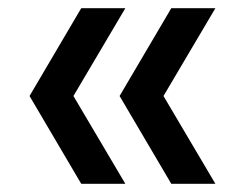

<svg xmlns="http://www.w3.org/2000/svg" viewBox="-20 -516 577 468"><path d="M178 -68 52 -282 178 -496H285.5L159 -282L285.5 -68ZM397.5 -68 271.5 -282 397.5 -496H505L378.5 -282L505 -68Z"/></svg>

Font: Encode Sans SC Medium
Style: Regular
Weight: 500
Version: Version 3.002